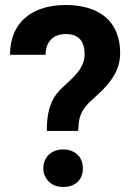

<svg xmlns="http://www.w3.org/2000/svg" viewBox="-20 -741 524 767"><path d="M20 -522H162C162 -573 192 -605 242 -605C295 -605 318 -577 318 -523C318 -511 316 -500 312 -490C293 -437 238 -407 206 -366C178 -330 167 -282 167 -218H292C293 -231 294 -242 295 -253C300 -290 318 -314 340 -335C370 -363 401 -389 424 -422C444 -450 460 -483 460 -529C460 -659 373 -721 242 -721C111 -721 20 -654 20 -522ZM153 -68C153 -57 155 -48 159 -39C171 -13 194 6 232 6C279 6 311 -21 311 -68C311 -115 279 -144 232 -144C186 -144 153 -114 153 -68Z"/></svg>

Font: Asimov Pro
Style: Bd
Weight: 700
Designer: Google
Version: Version 2.000980; 2014